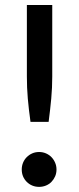

<svg xmlns="http://www.w3.org/2000/svg" viewBox="-20 -740 316 768"><path d="M189 -720V-434Q189 -389 185 -345.8Q181 -302.5 174.5 -252.5H102Q95 -302.5 91.2 -345.8Q87.5 -389 87.5 -434V-720ZM67 -62Q67 -76.5 72.2 -89.2Q77.5 -102 87 -111.5Q96.5 -121 109 -126.5Q121.5 -132 136.5 -132Q151 -132 163.8 -126.5Q176.5 -121 185.8 -111.5Q195 -102 200.5 -89.2Q206 -76.5 206 -62Q206 -47 200.5 -34.5Q195 -22 185.8 -12.5Q176.5 -3 163.8 2.2Q151 7.5 136.5 7.5Q121.5 7.5 109 2.2Q96.5 -3 87 -12.5Q77.5 -22 72.2 -34.5Q67 -47 67 -62Z"/></svg>

Font: TypoPRO Lato
Style: Regular
Weight: 600
Designer: Lukasz Dziedzic with Adam Twardoch and Botio Nikoltchev
Foundry: tyPoland Lukasz Dziedzic
Version: Version 2.010; 2014-09-01; http://www.latofonts.com/